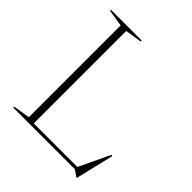

<svg xmlns="http://www.w3.org/2000/svg" viewBox="-202 -830 979 979"><g transform="rotate(45 288.0 -340.5)"><path d="M514 24H510.5L475.5 0H127.5V-17H495L472.5 -8.5L555.5 -184L563 -182ZM162 -683.5V0H31V-7L122 -21.5V-683.5L31 -698V-705H252.5V-698Z"/></g></svg>

Font: Newsreader 60pt ExtraLight
Style: Regular
Weight: 250
Designer: Hugues Gentile
Foundry: Production Type
Version: Version 1.003